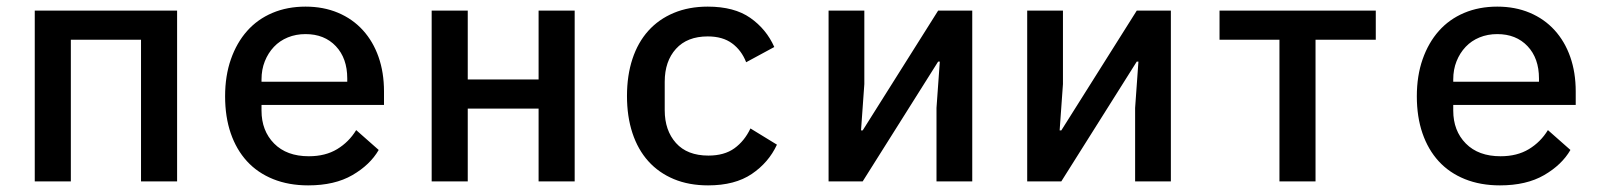

<svg xmlns="http://www.w3.org/2000/svg" viewBox="-20 -548 4840 580"><path d="M85 -516H515V0H406V-428H194V0H85Z M911 12Q852 12 805 -7Q758 -26 726 -61Q694 -96 677 -145.5Q660 -195 660 -257Q660 -319 677.5 -369Q695 -419 726.5 -454.5Q758 -490 803 -509Q848 -528 903 -528Q957 -528 1001 -509.5Q1045 -491 1076 -457Q1107 -423 1123.5 -376Q1140 -329 1140 -272V-231H770V-214Q770 -153 808 -114.5Q846 -76 913 -76Q963 -76 998.5 -97.5Q1034 -119 1056 -155L1124 -95Q1098 -50 1044.5 -19Q991 12 911 12ZM903 -445Q874 -445 849.5 -435Q825 -425 807.5 -406.5Q790 -388 780 -363Q770 -338 770 -308V-301H1029V-311Q1029 -372 994.5 -408.5Q960 -445 903 -445Z M1284 -516H1393V-308H1607V-516H1716V0H1607V-220H1393V0H1284Z M2119 12Q2061 12 2015.5 -7Q1970 -26 1938.5 -61Q1907 -96 1890.5 -146Q1874 -196 1874 -258Q1874 -320 1890.5 -370Q1907 -420 1938.5 -455Q1970 -490 2015.5 -509Q2061 -528 2118 -528Q2198 -528 2246.5 -494Q2295 -460 2319 -406L2234 -360Q2220 -396 2191.5 -417Q2163 -438 2118 -438Q2056 -438 2022 -400.5Q1988 -363 1988 -301V-215Q1988 -154 2022 -116Q2056 -78 2120 -78Q2168 -78 2198.5 -100Q2229 -122 2247 -160L2327 -111Q2302 -57 2251 -22.5Q2200 12 2119 12Z M2483 -516H2591V-294L2581 -154H2586L2814 -516H2917V0H2809V-222L2819 -362H2814L2586 0H2483Z M3083 -516H3191V-294L3181 -154H3186L3414 -516H3517V0H3409V-222L3419 -362H3414L3186 0H3083Z M3845 -428H3664V-516H4136V-428H3954V0H3845Z M4511 12Q4452 12 4405 -7Q4358 -26 4326 -61Q4294 -96 4277 -145.5Q4260 -195 4260 -257Q4260 -319 4277.5 -369Q4295 -419 4326.5 -454.5Q4358 -490 4403 -509Q4448 -528 4503 -528Q4557 -528 4601 -509.5Q4645 -491 4676 -457Q4707 -423 4723.5 -376Q4740 -329 4740 -272V-231H4370V-214Q4370 -153 4408 -114.5Q4446 -76 4513 -76Q4563 -76 4598.5 -97.5Q4634 -119 4656 -155L4724 -95Q4698 -50 4644.5 -19Q4591 12 4511 12ZM4503 -445Q4474 -445 4449.5 -435Q4425 -425 4407.5 -406.5Q4390 -388 4380 -363Q4370 -338 4370 -308V-301H4629V-311Q4629 -372 4594.5 -408.5Q4560 -445 4503 -445Z"/></svg>

Font: IBM Plex Mono Medium
Style: Regular
Weight: 500
Monospace: yes
Designer: Mike Abbink, Paul van der Laan, Pieter van Rosmalen
Foundry: Bold Monday
Version: Version 2.3